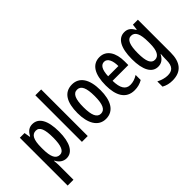

<svg xmlns="http://www.w3.org/2000/svg" viewBox="-81 -1367 2215 2215"><g transform="rotate(-45 1026.0 -260.0)"><path d="M276 -550C228 -550 189 -527 159 -467H153L141 -540H64V240H159V3C159 -15 157 -39 154 -72H159C185 -19 229 10 280 10C379 10 435 -93 435 -270C435 -454 378 -550 276 -550ZM252 -468C314 -468 338 -402 338 -269C338 -136 310 -73 253 -73C189 -73 159 -132 159 -263V-286C159 -412 188 -468 252 -468Z M632 0V-760H537V0Z M1111 -270C1111 -453 1041 -550 924 -550C793 -550 735 -444 735 -270C735 -107 796 10 922 10C1055 10 1111 -108 1111 -270ZM832 -270C832 -402 859 -466 923 -466C987 -466 1015 -402 1015 -270C1015 -138 987 -74 923 -74C860 -74 832 -140 832 -270Z M1371 -549C1253 -549 1191 -449 1191 -266C1191 -106 1247 10 1389 10C1437 10 1481 -1 1521 -25V-108C1478 -81 1440 -69 1398 -69C1323 -69 1287 -128 1285 -248H1542V-309C1542 -447 1484 -549 1371 -549ZM1371 -473C1427 -473 1453 -406 1453 -321H1286C1290 -426 1320 -473 1371 -473Z M1777 -550C1677 -550 1619 -452 1619 -267C1619 -89 1674 10 1773 10C1825 10 1863 -15 1895 -74H1898C1896 -45 1894 -16 1894 8V21C1894 123 1855 159 1779 159C1740 159 1694 147 1645 122V207C1687 230 1728 240 1777 240C1924 240 1990 151 1990 -5V-540H1909L1900 -469H1894C1863 -528 1827 -550 1777 -550ZM1801 -465C1865 -465 1895 -408 1895 -272V-247C1895 -129 1862 -73 1803 -73C1743 -73 1716 -133 1716 -266C1716 -398 1742 -465 1801 -465Z"/></g></svg>

Font: Noto Sans Gurmukhi UI ExtraCondensed Medium
Style: Regular
Weight: 500
Width: 2
Designer: Jelle Bosma - Monotype Design Team
Foundry: Monotype Imaging Inc.
Version: Version 2.004